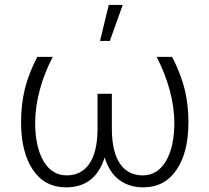

<svg xmlns="http://www.w3.org/2000/svg" viewBox="-20 -763 864 792"><path d="M197.3 -528.3Q126.5 -389.6 125 -258.3Q125 -157.7 159.4 -98.6Q193.8 -39.6 255.4 -39.6Q315.4 -39.6 348.4 -87.4Q381.3 -135.3 382.3 -227.5V-376H441.4V-228Q442.4 -135.7 475.1 -87.6Q507.8 -39.6 568.8 -39.6Q629.4 -39.6 664.3 -98.1Q699.2 -156.7 699.2 -258.3Q697.8 -387.2 626.5 -528.3H690.4Q728 -453.1 742.7 -390.9Q757.3 -328.6 757.3 -259.3Q757.3 -134.3 708 -62.3Q658.7 9.8 571.3 9.8Q513.2 9.8 472.2 -20.5Q431.2 -50.8 411.6 -113.8Q373.5 9.8 252.4 9.8Q164.6 9.8 115.7 -62.5Q66.9 -134.8 66.9 -259.3Q66.9 -331.5 82.3 -395.3Q97.7 -459 133.8 -528.3ZM428.7 -742.7H486.3L433.1 -594.2H392.6Z"/></svg>

Font: SteelSelectRoboto
Style: Regular
Weight: 300
Designer: Google
Version: Version 2.137; 2017